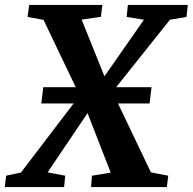

<svg xmlns="http://www.w3.org/2000/svg" viewBox="-52 -763 786 783"><path d="M-32.5 0 -27 -46.5 33.5 -59.5 272.5 -373 373 -450.5 535 -682.5 464.5 -694 469.5 -743H714L708.5 -694L641 -682.5L405.5 -387L304.5 -301L142 -60L214 -46.5L209.5 0ZM319.5 0 323 -46.5 399.5 -59 305.5 -300.5 273.5 -372.5 125.5 -682 60.5 -694 67 -743H365.5L359.5 -694.5L281 -683L374.5 -450.5L407 -387.5L563.5 -60L634 -46.5L628.5 0ZM116.5 -341 124.5 -407.5H566L558 -341Z"/></svg>

Font: Merriweather 20pt
Style: Bold Italic
Weight: 700
Italic angle: -7.8°
Version: Version 2.101